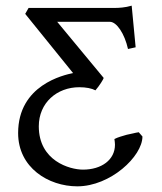

<svg xmlns="http://www.w3.org/2000/svg" viewBox="-20 -643 573 678"><path d="M253 15C370 15 483 -91 483 -161L470 -176C464 -175 457 -174 450 -172L427 -167C413 -163 395 -158 384 -152C385 -145 386 -138 386 -132C386 -79 339 -44 273 -44C226 -44 117 -75 117 -197C117 -280 181 -335 260 -335C284 -335 304 -331 317 -324C331 -340 346 -364 346 -368L182 -566H368C392 -566 420 -524 432 -470L459 -476L445 -623C422 -616 398 -615 386 -615H81L69 -594L238 -385C205 -378 44 -343 44 -173C44 -51 151 15 253 15Z"/></svg>

Font: Temporarium
Style: Regular
Weight: 400
Version: Version 1.1